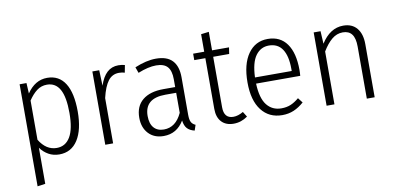

<svg xmlns="http://www.w3.org/2000/svg" viewBox="-78 -899 2779 1349"><g transform="rotate(-10 1311.5 -225.0)"><path d="M462 -264Q462 -134 415.5 -61.5Q369 11 283 11Q241 11 207 -8Q173 -27 149 -60V197L93 205V-523H142L146 -448Q204 -534 291 -534Q375 -534 418.5 -465Q462 -396 462 -264ZM403 -264Q403 -378 372.5 -432.5Q342 -487 281 -487Q240 -487 208.5 -463Q177 -439 149 -397V-117Q198 -37 273 -37Q336 -37 369.5 -93.5Q403 -150 403 -264Z M845 -528 835 -475Q816 -481 794 -481Q746 -481 716.5 -442.5Q687 -404 668 -323V0H612V-523H661L665 -412Q685 -473 718 -503.5Q751 -534 799 -534Q821 -534 845 -528Z M1261 -28 1248 11Q1214 3 1196 -16.5Q1178 -36 1173 -74Q1122 11 1028 11Q960 11 920 -32Q880 -75 880 -145Q880 -227 933 -270.5Q986 -314 1082 -314H1166V-370Q1166 -430 1141 -458.5Q1116 -487 1060 -487Q1004 -487 930 -457L915 -499Q998 -534 1067 -534Q1146 -534 1184 -493Q1222 -452 1222 -374V-107Q1222 -71 1231 -54Q1240 -37 1261 -28ZM1166 -130V-273H1089Q940 -273 940 -147Q940 -92 965.5 -63Q991 -34 1037 -34Q1122 -34 1166 -130Z M1627 -22Q1581 11 1527 11Q1472 11 1441 -22Q1410 -55 1410 -115V-477H1331V-523H1410V-648L1466 -655V-523H1587L1580 -477H1466V-117Q1466 -37 1533 -37Q1567 -37 1604 -59Z M2045 -239H1730Q1734 -134 1772.5 -85.5Q1811 -37 1876 -37Q1913 -37 1942 -49Q1971 -61 2002 -87L2029 -52Q1994 -21 1956.5 -5Q1919 11 1874 11Q1780 11 1726 -59Q1672 -129 1672 -257Q1672 -387 1723.5 -460.5Q1775 -534 1864 -534Q1953 -534 2000 -468Q2047 -402 2047 -281Q2047 -259 2045 -239ZM1992 -299Q1992 -390 1960 -438.5Q1928 -487 1864 -487Q1806 -487 1770 -438Q1734 -389 1730 -283H1992Z M2534 -379V0H2478V-371Q2478 -431 2456.5 -459.5Q2435 -488 2392 -488Q2349 -488 2314 -459Q2279 -430 2247 -377V0H2191V-523H2240L2245 -433Q2309 -534 2403 -534Q2466 -534 2500 -493Q2534 -452 2534 -379Z"/></g></svg>

Font: Fira Sans Condensed Light
Style: Regular
Weight: 300
Width: 3
Designer: bBox Type GmbH & Carrois Corporate GbR & Edenspiekermann AG
Foundry: bBox Type GmbH & Carrois Corporate GbR & Edenspiekermann AG
Version: Version 4.301